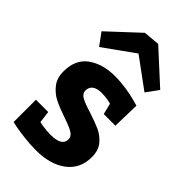

<svg xmlns="http://www.w3.org/2000/svg" viewBox="-252 -903 991 991"><g transform="rotate(45 243.5 -408.0)"><path d="M220.2 -100.1Q302.2 -100.1 301.8 -148.9Q301.8 -170.9 278.8 -184.6Q255.9 -198.2 206.1 -214.8Q152.8 -232.9 118.9 -250Q85 -267.1 60.1 -298.6Q35.2 -330.1 35.2 -378.9Q35.2 -466.8 94 -508.3Q152.8 -549.8 241.2 -549.8Q281.2 -549.8 322.5 -543.5Q363.8 -537.1 391.8 -529.5Q419.9 -522 426.8 -520L422.9 -370.1H337.9L323.2 -430.2Q323.2 -431.2 301 -435.5Q278.8 -439.9 253.9 -439.9Q220.7 -439.9 202.9 -427Q185.1 -414.1 185.1 -389.2Q185.1 -367.2 208 -354Q231 -340.8 280.8 -326.2Q334 -309.1 368.4 -293.5Q402.8 -277.8 427.5 -247.8Q452.1 -217.8 452.1 -169.9Q452.1 -85 389.6 -37.6Q327.1 9.8 222.2 9.8Q180.2 9.8 139.2 4.9Q98.1 0 71.5 -4.9Q44.9 -9.8 38.1 -12.2V-174.8H127.9L136.2 -109.9Q136.2 -108.9 162.6 -104.5Q189 -100.1 220.2 -100.1ZM191.9 -816.9 280.8 -824.7 456.1 -664.1 407.7 -597.7 244.1 -717.8 76.2 -597.7 27.8 -664.1Z"/></g></svg>

Font: Kadwa
Style: Bold
Weight: 700
Designer: Sol Matas
Foundry: Sol Matas
Version: Version 1.001;PS 001.000;hotconv 1.0.70;makeotf.lib2.5.58329